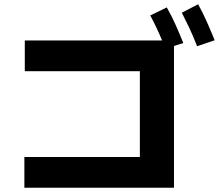

<svg xmlns="http://www.w3.org/2000/svg" viewBox="-20 -874 1040 906"><path d="M910 -656Q890 -707 872.5 -744Q855 -781 838 -814L915 -854Q938 -812 957 -769Q976 -726 993 -684ZM95 12V-133H640V-538H97V-683H745Q717 -750 689 -801L767 -839Q790 -799 809 -756Q828 -713 845 -671L801 -657V12Z"/></svg>

Font: Murecho
Style: Bold
Weight: 700
Designer: Neil Summerour
Foundry: Positype
Version: Version 1.010; ttfautohint (v1.8.3)